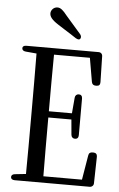

<svg xmlns="http://www.w3.org/2000/svg" viewBox="-60 -957 613 986"><g transform="rotate(5 246.5 -464.5)"><path d="M327 -767C331 -775 329 -783 322 -791L247 -877C225 -905 212 -916 196 -916C176 -916 162 -899 162 -883C162 -867 172 -851 208 -828L244 -805C264 -793 283 -780 303 -767C315 -760 323 -760 327 -767ZM54 -13H440C452 -13 461 -21 461 -33L464 -170C464 -183 457 -190 444 -190H440C428 -190 421 -185 419 -172L398 -46H199C198 -141 198 -238 198 -349H317L324 -271C325 -259 333 -252 344 -252C355 -252 362 -259 362 -272V-461C362 -474 355 -481 344 -481C333 -481 325 -474 324 -462L317 -381H198C198 -485 198 -581 199 -673H384L405 -551C407 -539 414 -533 426 -533H430C443 -533 449 -539 449 -553L446 -686C446 -698 438 -706 426 -706H54C41 -706 34 -701 34 -692C34 -683 41 -677 53 -676L109 -671C110 -576 110 -480 110 -385V-335C110 -239 110 -144 109 -50L53 -44C41 -43 34 -37 34 -28C34 -19 41 -13 54 -13Z"/></g></svg>

Font: 寒蝉锦书宋 CompactLight
Style: Bold
Weight: 400
Width: 4
Designer: 寒蝉锦书宋{Warren} 思源宋体{Ryoko NISHIZUKA 西塚涼子 (kana & ideographs); Frank Grießhammer (Latin, Greek & Cyrillic); Wenlong ZHANG 
Foundry: Adobe & ChillType
Version: Version 2.000;Glyphs 3.1.1 (3135)